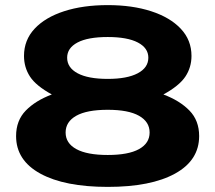

<svg xmlns="http://www.w3.org/2000/svg" viewBox="-20 -720 843 752"><path d="M402 12Q233 12 138 -40Q43 -92 43 -187Q43 -248 81 -287Q119 -326 183 -350Q121 -384 97.5 -420Q74 -456 74 -501Q74 -563 115.5 -607.5Q157 -652 231 -676Q305 -700 402 -700Q498 -700 572 -676Q646 -652 688 -607.5Q730 -563 730 -501Q730 -456 706 -420Q682 -384 620 -350Q684 -326 722 -287Q760 -248 760 -187Q760 -92 665.5 -40Q571 12 402 12ZM402 -411Q478 -411 519.5 -433Q561 -455 561 -494Q561 -532 520 -553.5Q479 -575 402 -575Q324 -575 283.5 -553.5Q243 -532 243 -494Q243 -455 284 -433Q325 -411 402 -411ZM402 -113Q483 -113 524.5 -136Q566 -159 566 -201Q566 -243 524.5 -266.5Q483 -290 402 -290Q320 -290 278.5 -266.5Q237 -243 237 -201Q237 -159 279 -136Q321 -113 402 -113Z"/></svg>

Font: Archivo Expanded ExtraBold
Style: Regular
Weight: 800
Width: 7
Designer: Hector Gatti
Foundry: Omnibus-Type
Version: Version 2.001; ttfautohint (v1.8.3)